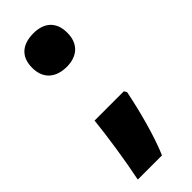

<svg xmlns="http://www.w3.org/2000/svg" viewBox="-233 -589 757 757"><g transform="rotate(-45 145.5 -210.5)"><path d="M46 -467C46 -403 88 -373 146 -373C201 -373 242 -403 242 -467C242 -532 201 -560 146 -560C87 -560 46 -532 46 -467ZM243 -135 236 -146H73C65 -67 47 52 29 139H164C196 65 226 -49 243 -135Z"/></g></svg>

Font: Noto Sans Georgian SemiCondensed Black
Style: Regular
Weight: 900
Width: 4
Designer: Monotype Design Team, Akaki Razmadze
Foundry: Google LLC
Version: Version 2.005